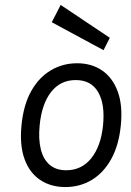

<svg xmlns="http://www.w3.org/2000/svg" viewBox="-20 -746 531 777"><path d="M244.5 11Q186 11 143 -17.5Q100 -46 79.5 -101.8Q59 -157.5 67 -239Q75 -321.5 106.2 -377.2Q137.5 -433 185.8 -461.5Q234 -490 292 -490Q350.5 -490 393 -461Q435.5 -432 456.2 -376.2Q477 -320.5 469 -239Q461 -157.5 429.8 -101.8Q398.5 -46 350.8 -17.5Q303 11 244.5 11ZM248 -57Q310.5 -57 349.5 -105.8Q388.5 -154.5 397 -239Q405.5 -324.5 377.2 -373.2Q349 -422 286.5 -422Q224.5 -422 186.8 -373.8Q149 -325.5 140.5 -239Q135 -183.5 145 -142.5Q155 -101.5 180.8 -79.2Q206.5 -57 248 -57ZM399 -543 189.5 -656 225.5 -726 424.5 -593Z"/></svg>

Font: Karla
Style: Italic
Weight: 400
Italic angle: -8°
Designer: Jonathan Pinhorn
Version: Version 2.004;gftools[0.9.33]